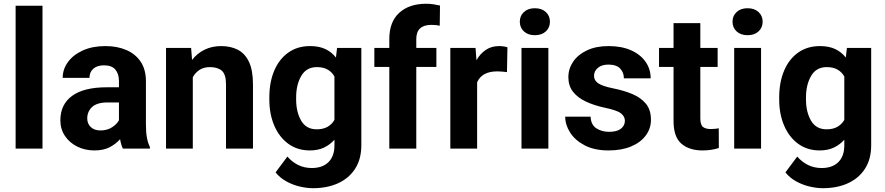

<svg xmlns="http://www.w3.org/2000/svg" viewBox="-20 -780 4648 1008"><path d="M203.1 -750V0H62V-750Z M625 0Q615.7 -19 610.4 -49.3Q589.4 -24.9 556.6 -7.6Q523.9 9.8 476.1 9.8Q425.8 9.8 385 -10.7Q344.2 -31.2 320.6 -66.9Q296.9 -102.5 296.9 -148.4Q296.9 -231.4 358.4 -276.6Q419.9 -321.8 541.5 -321.8H604.5V-354.5Q604.5 -392.1 585.7 -414.6Q566.9 -437 525.9 -437Q490.2 -437 470 -419.2Q449.7 -401.4 449.7 -371.1H309.1Q309.1 -416.5 336.7 -454.3Q364.3 -492.2 414.8 -515.1Q465.3 -538.1 533.7 -538.1Q594.7 -538.1 642.8 -517.6Q690.9 -497.1 718.5 -456.1Q746.1 -415 746.1 -353.5V-127.4Q746.1 -84 751.5 -56.2Q756.8 -28.3 767.1 -8.3V0ZM506.8 -95.2Q543 -95.2 568.4 -111.8Q593.8 -128.4 604.5 -148.9V-242.2H545.4Q489.3 -242.2 463.6 -218.3Q438 -194.3 438 -158.2Q438 -130.9 456.5 -113Q475.1 -95.2 506.8 -95.2Z M1082 -427.7Q1050.3 -427.7 1027.8 -413.3Q1005.4 -398.9 992.2 -374.5V0H851.6V-528.3H983.4L988.3 -465.3Q1015.6 -500.5 1054.4 -519.3Q1093.3 -538.1 1141.1 -538.1Q1190.9 -538.1 1228.5 -518.8Q1266.1 -499.5 1287.1 -455.3Q1308.1 -411.1 1308.1 -336.9V0H1166.5V-337.4Q1166.5 -389.6 1144.5 -408.7Q1122.6 -427.7 1082 -427.7Z M1394 -257.8V-268.1Q1394 -348.6 1419.9 -409.4Q1445.8 -470.2 1493.9 -504.2Q1542 -538.1 1607.9 -538.1Q1654.8 -538.1 1688 -522.5Q1721.2 -506.8 1743.7 -478L1749.5 -528.3H1877V-17.6Q1877 54.7 1845 105Q1813 155.3 1755.9 181.6Q1698.7 208 1623 208Q1590.3 208 1553.2 199.2Q1516.1 190.4 1482.7 171.9Q1449.2 153.3 1426.8 125L1488.8 42Q1513.2 70.3 1545.4 86.2Q1577.6 102.1 1616.7 102.1Q1673.3 102.1 1704.6 71Q1735.8 40 1735.8 -16.6V-46.4Q1712.4 -20 1680.7 -5.1Q1648.9 9.8 1606.9 9.8Q1541.5 9.8 1493.7 -25.1Q1445.8 -60.1 1419.9 -120.6Q1394 -181.2 1394 -257.8ZM1534.7 -268.1V-257.8Q1534.7 -192.4 1561 -146.7Q1587.4 -101.1 1642.6 -101.1Q1676.8 -101.1 1699.7 -114.3Q1722.7 -127.4 1735.8 -150.4V-378.4Q1722.7 -401.9 1700 -414.8Q1677.2 -427.7 1643.6 -427.7Q1588.4 -427.7 1561.5 -381.3Q1534.7 -335 1534.7 -268.1Z M2165.5 0H2023.9V-428.7H1945.3V-528.3H2023.9V-575.2Q2023.9 -665.5 2076.2 -712.9Q2128.4 -760.3 2217.3 -760.3Q2236.8 -760.3 2254.9 -757.6Q2272.9 -754.9 2290 -751L2288.6 -645Q2270.5 -649.4 2245.1 -649.4Q2165.5 -649.4 2165.5 -575.2V-528.3H2271V-428.7H2165.5Z M2644 -531.7 2641.6 -401.4Q2631.3 -402.8 2616.9 -404.1Q2602.5 -405.3 2590.8 -405.3Q2510.3 -405.3 2484.9 -348.1V0H2344.2V-528.3H2476.6L2481.4 -463.9Q2501 -498.5 2530.8 -518.3Q2560.5 -538.1 2600.1 -538.1Q2611.3 -538.1 2623.8 -536.4Q2636.2 -534.7 2644 -531.7Z M2709 -666Q2709 -696.8 2730.5 -716.8Q2752 -736.8 2788.1 -736.8Q2824.2 -736.8 2845.7 -716.8Q2867.2 -696.8 2867.2 -666Q2867.2 -635.3 2845.7 -615.2Q2824.2 -595.2 2788.1 -595.2Q2752 -595.2 2730.5 -615.2Q2709 -635.3 2709 -666ZM2858.9 -528.3V0H2717.8V-528.3Z M3260.7 -146Q3260.7 -168.9 3239.5 -185.3Q3218.3 -201.7 3151.4 -215.3Q3097.7 -227.1 3055.2 -247.1Q3012.7 -267.1 2988.3 -298.3Q2963.9 -329.6 2963.9 -375Q2963.9 -418.9 2989 -456.1Q3014.2 -493.2 3061.5 -515.6Q3108.9 -538.1 3174.8 -538.1Q3243.2 -538.1 3292.7 -516.1Q3342.3 -494.1 3369.1 -455.8Q3396 -417.5 3396 -368.7H3255.4Q3255.4 -399.4 3235.8 -420.2Q3216.3 -440.9 3174.3 -440.9Q3138.7 -440.9 3118.7 -423.6Q3098.6 -406.2 3098.6 -381.8Q3098.6 -357.9 3120.6 -342.8Q3142.6 -327.6 3197.8 -316.4Q3254.9 -305.2 3300 -286.1Q3345.2 -267.1 3371.3 -235.1Q3397.5 -203.1 3397.5 -151.4Q3397.5 -105 3370.1 -68.4Q3342.8 -31.7 3293 -11Q3243.2 9.8 3175.3 9.8Q3101.1 9.8 3050.3 -16.6Q2999.5 -43 2973.4 -83.7Q2947.3 -124.5 2947.3 -167.5H3080.6Q3082.5 -124.5 3111.1 -106.2Q3139.6 -87.9 3178.2 -87.9Q3218.8 -87.9 3239.7 -104.2Q3260.7 -120.6 3260.7 -146Z M3747.6 -528.3V-428.7H3656.7V-159.2Q3656.7 -125 3670.4 -113.8Q3684.1 -102.5 3711.9 -102.5Q3725.1 -102.5 3735.4 -103.8Q3745.6 -105 3753.4 -106.4L3753.9 -2.9Q3735.8 2.9 3714.8 6.3Q3693.8 9.8 3668.5 9.8Q3598.6 9.8 3557.4 -25.6Q3516.1 -61 3516.1 -145V-428.7H3439.9V-528.3H3516.1V-658.7H3656.7V-528.3Z M3825.7 -666Q3825.7 -696.8 3847.2 -716.8Q3868.7 -736.8 3904.8 -736.8Q3940.9 -736.8 3962.4 -716.8Q3983.9 -696.8 3983.9 -666Q3983.9 -635.3 3962.4 -615.2Q3940.9 -595.2 3904.8 -595.2Q3868.7 -595.2 3847.2 -615.2Q3825.7 -635.3 3825.7 -666ZM3975.6 -528.3V0H3834.5V-528.3Z M4070.8 -257.8V-268.1Q4070.8 -348.6 4096.7 -409.4Q4122.6 -470.2 4170.7 -504.2Q4218.8 -538.1 4284.7 -538.1Q4331.5 -538.1 4364.7 -522.5Q4397.9 -506.8 4420.4 -478L4426.3 -528.3H4553.7V-17.6Q4553.7 54.7 4521.7 105Q4489.7 155.3 4432.6 181.6Q4375.5 208 4299.8 208Q4267.1 208 4230 199.2Q4192.9 190.4 4159.4 171.9Q4126 153.3 4103.5 125L4165.5 42Q4189.9 70.3 4222.2 86.2Q4254.4 102.1 4293.5 102.1Q4350.1 102.1 4381.3 71Q4412.6 40 4412.6 -16.6V-46.4Q4389.2 -20 4357.4 -5.1Q4325.7 9.8 4283.7 9.8Q4218.3 9.8 4170.4 -25.1Q4122.6 -60.1 4096.7 -120.6Q4070.8 -181.2 4070.8 -257.8ZM4211.4 -268.1V-257.8Q4211.4 -192.4 4237.8 -146.7Q4264.2 -101.1 4319.3 -101.1Q4353.5 -101.1 4376.5 -114.3Q4399.4 -127.4 4412.6 -150.4V-378.4Q4399.4 -401.9 4376.7 -414.8Q4354 -427.7 4320.3 -427.7Q4265.1 -427.7 4238.3 -381.3Q4211.4 -335 4211.4 -268.1Z"/></svg>

Font: Vazirmatn RD UI
Style: Bold
Weight: 700
Designer: Saber Rastikerdar
Foundry: Saber Rastikerdar
Version: Version 33.003